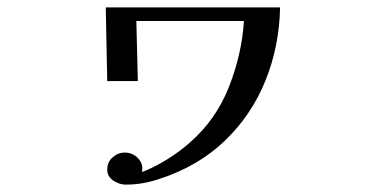

<svg xmlns="http://www.w3.org/2000/svg" viewBox="-20 -469 1040 521"><path d="M740 -449Q738 -343 700 -249.5Q662 -156 590 -87Q518 -18 414 16Q368 32 321 32Q304 32 287.5 21Q271 10 271 -9Q271 -29 285.5 -42Q300 -55 319 -55Q340 -55 355 -39Q370 -23 365 -2Q399 -15 433.5 -36.5Q468 -58 495 -82Q566 -144 601 -232.5Q636 -321 642 -412H350L354 -249H271L267 -449Z"/></svg>

Font: Kaisei Decol Medium
Style: Regular
Weight: 500
Designer: Font-Kai, 金井和夫
Foundry: KAZUO KANAI
Version: Version 5.003